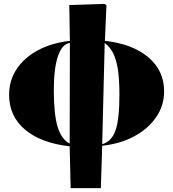

<svg xmlns="http://www.w3.org/2000/svg" viewBox="-20 -745 895 992"><path d="M345 227 340 11Q191 -6 109 -75.5Q27 -145 27 -255Q27 -329 65.5 -387.5Q104 -446 174.5 -484.5Q245 -523 341 -534L338 -719L521 -725L530 -717L522 -534Q665 -518 746.5 -449Q828 -380 828 -273Q828 -200 787 -140Q746 -80 674 -41Q602 -2 508 8L501 227ZM340 -3 341 -523Q301 -518 279.5 -455Q258 -392 258 -279Q258 -155 277.5 -90.5Q297 -26 340 -3ZM508 0Q557 -14 577 -71.5Q597 -129 597 -254Q597 -332 589.5 -383.5Q582 -435 565.5 -468.5Q549 -502 521 -523Z"/></svg>

Font: Display Black
Style: Regular
Weight: 900
Designer: Latin by Veronika Burian and Jose Scaglione. Greek by Irene Vlachou. Cyrillic by Vera Evstafieva.
Foundry: TypeTogether
Version: Version 3.002